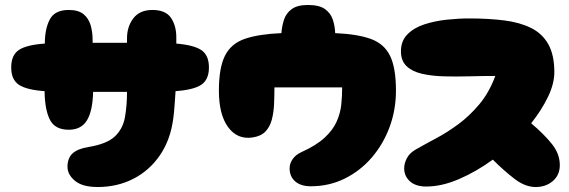

<svg xmlns="http://www.w3.org/2000/svg" viewBox="-20 -751 2283 771"><path d="M256 -230Q201 -230 180.5 -270Q160 -310 159 -385Q87 -390 56 -410.5Q25 -431 25 -480Q25 -530 56 -550.5Q87 -571 160 -576Q160 -635 180 -673Q200 -711 256 -711Q295 -711 315.5 -694Q336 -677 344 -649.5Q352 -622 352 -589Q352 -584 352 -579Q369 -579 386.5 -579Q404 -579 422 -579Q440 -579 457 -579Q474 -579 490 -579V-597Q490 -644 515.5 -677.5Q541 -711 592 -711Q645 -711 666.5 -679.5Q688 -648 688 -601Q688 -596 688 -589.5Q688 -583 688 -576Q759 -570 789 -549.5Q819 -529 819 -480Q819 -431 788 -410.5Q757 -390 685 -385Q683 -355 681 -327.5Q679 -300 676 -277Q665 -190 622.5 -128Q580 -66 515.5 -33Q451 0 372 0Q311 0 281 -25Q251 -50 251 -81Q251 -116 271.5 -135Q292 -154 337 -161Q409 -173 441 -203Q473 -233 481.5 -279Q490 -325 490 -382Q474 -382 457 -382Q440 -382 422 -382Q404 -382 387 -382Q370 -382 354 -382Q352 -305 329 -267.5Q306 -230 256 -230Z M1228 -3Q1188 -3 1165.5 -22.5Q1143 -42 1143 -75Q1143 -95 1155.5 -112.5Q1168 -130 1190 -140Q1250 -167 1283.5 -198Q1317 -229 1332 -263Q1347 -297 1350.5 -331.5Q1354 -366 1354 -400H1082Q1082 -366 1080.5 -332.5Q1079 -299 1071.5 -270.5Q1064 -242 1046 -223Q1028 -204 994 -199Q933 -190 896 -240.5Q859 -291 859 -387Q859 -479 883.5 -527.5Q908 -576 963 -595Q1018 -614 1110 -618Q1112 -646 1120.5 -672Q1129 -698 1151.5 -714.5Q1174 -731 1217 -731Q1262 -731 1285 -714.5Q1308 -698 1316.5 -672Q1325 -646 1326 -618Q1416 -614 1469.5 -594.5Q1523 -575 1546.5 -526.5Q1570 -478 1570 -387Q1570 -310 1544.5 -241Q1519 -172 1473 -118.5Q1427 -65 1364.5 -34Q1302 -3 1228 -3Z M1692 -2Q1649 -2 1626 -23Q1603 -44 1603 -75Q1603 -95 1614 -116Q1625 -137 1650 -151Q1687 -172 1732 -196Q1777 -220 1821.5 -253Q1866 -286 1905 -332.5Q1944 -379 1969 -446Q1917 -446 1863.5 -444.5Q1810 -443 1761 -444.5Q1712 -446 1673.5 -455Q1635 -464 1612.5 -485.5Q1590 -507 1590 -545Q1590 -587 1616.5 -613.5Q1643 -640 1685 -653.5Q1727 -667 1774.5 -672Q1822 -677 1864 -677Q1942 -677 2005 -669Q2068 -661 2113 -638.5Q2158 -616 2182 -573Q2206 -530 2206 -461Q2206 -415 2180.5 -362Q2155 -309 2113 -256Q2165 -212 2196.5 -172.5Q2228 -133 2228 -88Q2228 -48 2200 -24Q2172 0 2131 0Q2089 0 2046.5 -32.5Q2004 -65 1959 -110Q1893 -62 1823.5 -32Q1754 -2 1692 -2Z"/></svg>

Font: Cherry Bomb One
Style: Regular
Weight: 400
Designer: satsuyako
Foundry: satsuyako
Version: Version 4.100; ttfautohint (v1.8.3)